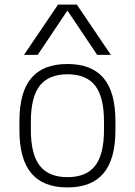

<svg xmlns="http://www.w3.org/2000/svg" viewBox="-20 -810 590 840"><path d="M275 10Q169 10 117 -52Q65 -114 65 -240V-280Q65 -407 117 -468.5Q169 -530 275 -530Q381 -530 433 -468.5Q485 -407 485 -280V-240Q485 -114 433 -52Q381 10 275 10ZM275 -35Q358 -35 396.5 -85Q435 -135 435 -242V-278Q435 -385 396.5 -435Q358 -485 275 -485Q193 -485 154 -435Q115 -385 115 -278V-242Q115 -135 154 -85Q193 -35 275 -35ZM85 -570 234 -790H316L465 -570H405L277 -761H273L145 -570Z"/></svg>

Font: M PLUS Code Latin SemiExpanded Light
Style: Regular
Weight: 300
Width: 6
Designer: Coji Morishita
Foundry: UNDERFOREST DESIGN
Version: Version 1.002; ttfautohint (v1.8.3)